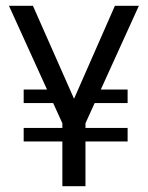

<svg xmlns="http://www.w3.org/2000/svg" viewBox="-20 -645 512 665"><path d="M62 -155V-202H422V-155ZM62 -288V-335H196V-288ZM288 -288V-335H422V-288ZM222 -270 378 -625H461L276 -218V0H196V-218L11 -625H94L251 -270Z"/></svg>

Font: Changa ExtraLight Light
Style: Regular
Weight: 300
Version: Version 3.002; ttfautohint (v1.8.2)